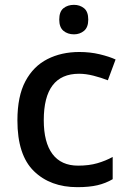

<svg xmlns="http://www.w3.org/2000/svg" viewBox="-20 -764 530 794"><path d="M300 10Q188 10 120 -56.5Q52 -123 52 -266Q52 -366 85 -428Q118 -490 176 -519.5Q234 -549 308 -549Q353 -549 392.5 -539.5Q432 -530 458 -518L426 -432Q398 -443 366.5 -451Q335 -459 307 -459Q161 -459 161 -267Q161 -175 197 -127Q233 -79 303 -79Q348 -79 382.5 -89Q417 -99 446 -115V-23Q417 -6 383 2Q349 10 300 10ZM286 -744Q310 -744 327.5 -730Q345 -716 345 -683Q345 -651 327.5 -636.5Q310 -622 286 -622Q260 -622 242.5 -636.5Q225 -651 225 -683Q225 -716 242.5 -730Q260 -744 286 -744Z"/></svg>

Font: Noto Sans Ol Chiki Medium
Style: Regular
Weight: 500
Designer: Monotype Design Team, Lewis McGuffie
Foundry: Monotype Imaging Inc.
Version: Version 2.003; ttfautohint (v1.8.4.7-5d5b)